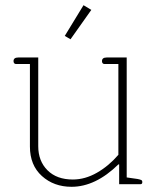

<svg xmlns="http://www.w3.org/2000/svg" viewBox="-20 -708 602 738"><path d="M229 -570 301 -688 331 -670 251 -557ZM95 -145V-462H41Q37 -462 34.5 -465Q32 -468 32 -473Q32 -487 50 -487H127V-146Q127 -89 162.5 -53.5Q198 -18 260 -18Q307 -18 352.5 -44Q398 -70 435 -113V-462H381Q377 -462 374.5 -465Q372 -468 372 -473Q372 -487 390 -487H467V-26L509 -20Q519 -18 523 -16Q527 -14 527 -8Q527 0 520 0H438V-76H435Q347 10 255 10Q187 10 141 -31.5Q95 -73 95 -145Z"/></svg>

Font: Maitree ExtraLight
Style: Regular
Weight: 275
Designer: CadsonDemak Team
Foundry: CadsonDemak
Version: Version 1.003